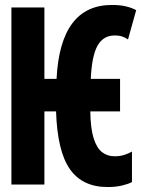

<svg xmlns="http://www.w3.org/2000/svg" viewBox="-20 -744 570 774"><path d="M414 10Q312 10 261.5 -62.5Q211 -135 206 -295H159V0H26V-714H159V-426H208Q223 -724 431 -724Q465 -724 489 -718Q513 -712 529 -703L496 -585Q486 -592 473.5 -596.5Q461 -601 442 -601Q396 -601 373 -559.5Q350 -518 346 -426H464V-295H344Q345 -226 357.5 -186.5Q370 -147 391.5 -130.5Q413 -114 442 -114Q465 -114 482.5 -120Q500 -126 512 -133V-10Q497 -2 471.5 4Q446 10 414 10Z"/></svg>

Font: Noto Sans Mono Condensed Black
Style: Regular
Weight: 900
Width: 3
Designer: Monotype Design Team
Foundry: Monotype Imaging Inc.
Version: Version 2.014